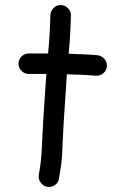

<svg xmlns="http://www.w3.org/2000/svg" viewBox="-20 -679 495 758"><path d="M53 -427.5C53 -416.5 57 -407 65 -399C73 -391 82.7 -387 94 -387H163C161 -357 158.7 -323 156 -285C151.3 -215.7 148.3 -165 147 -133C145.7 -102.3 144.7 -82.3 144 -73C143.3 -63 142.3 -52.3 141 -41C139.7 -29 138 -17.3 136 -6L133 12C131.7 23.3 134.3 33.5 141 42.5C147.7 51.5 156.3 56.8 167 58.5C177.7 60.2 187.7 57.8 197 51.5C206.3 45.2 211.7 36.3 213 25L216 7C218 -5.7 220 -18.7 222 -32C223.3 -44.7 224.3 -56.2 225 -66.5C225.7 -76.8 226.7 -98 228 -130C229.3 -161.3 232.3 -211.3 237 -280C239.7 -320 242 -355.3 244 -386C250.7 -386 257.3 -385.7 264 -385C293.3 -384.3 316.3 -383.3 333 -382L359 -380C369.7 -379.3 379.3 -382.7 388 -390C396.7 -397.3 401.3 -406.5 402 -417.5C402.7 -428.5 399.3 -438.2 392 -446.5C384.7 -454.8 375.7 -459.7 365 -461L339 -463C321 -464.3 297 -465.3 267 -466C261.7 -466.7 256.3 -467 251 -467C254.3 -500.3 256.7 -532.3 258 -563L260 -617C260.7 -627.7 257.2 -637.2 249.5 -645.5C241.8 -653.8 232.5 -658.3 221.5 -659C210.5 -659.7 200.8 -656.2 192.5 -648.5C184.2 -640.8 179.7 -631.3 179 -620L177 -566C175.7 -535.3 173.3 -502.7 170 -468H165H94C82.7 -468 73 -464 65 -456C57 -448 53 -438.5 53 -427.5Z"/></svg>

Font: Ruji's Handwriting Font v.2.0
Style: Medium
Weight: 500
Version: Version 2.0